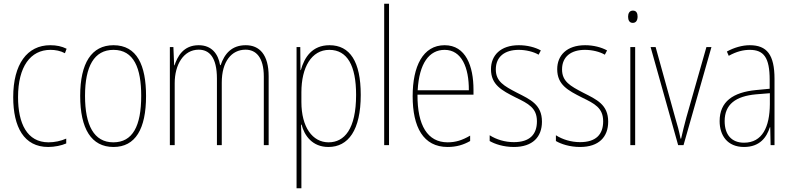

<svg xmlns="http://www.w3.org/2000/svg" viewBox="-20 -780 4257 1032"><path d="M239 10C274 10 311 2 336 -9V-35C307 -22 273 -15 241 -15C125 -15 77 -117 77 -258C77 -422 144 -512 251 -512C278 -512 305 -507 329 -494L338 -518C312 -531 284 -537 250 -537C126 -537 51 -435 51 -258C51 -97 109 10 239 10Z M765 -264C765 -428 717 -537 590 -537C472 -537 411 -440 411 -265C411 -88 471 10 590 10C708 10 765 -87 765 -264ZM437 -265C437 -423 486 -512 590 -512C700 -512 739 -413 739 -265C739 -102 693 -15 589 -15C485 -15 437 -107 437 -265Z M1301 -537C1226 -537 1187 -492 1166 -430H1163C1153 -490 1118 -537 1048 -537C965 -537 934 -476 918 -429H916L912 -527H893V0H919V-333C919 -433 967 -513 1048 -513C1103 -513 1146 -475 1146 -357V0H1172V-336C1172 -449 1224 -513 1300 -513C1355 -513 1398 -473 1398 -368V0H1424V-370C1424 -486 1375 -537 1301 -537Z M1751 -537C1658 -537 1616 -472 1597 -403H1595L1594 -527H1574V232H1600V-21C1600 -56 1599 -88 1598 -110H1601C1616 -51 1659 10 1745 10C1852 10 1919 -80 1919 -270C1919 -449 1861 -537 1751 -537ZM1750 -512C1847 -512 1894 -427 1894 -270C1894 -86 1831 -15 1746 -15C1660 -15 1600 -96 1600 -232V-284C1600 -418 1654 -512 1750 -512Z M2071 0V-760H2045V0Z M2370 -537C2253 -537 2198 -423 2198 -263C2198 -97 2255 10 2386 10C2434 10 2472 -2 2507 -22V-51C2464 -26 2429 -15 2386 -15C2278 -15 2223 -106 2224 -271H2525V-298C2525 -424 2484 -537 2370 -537ZM2370 -512C2461 -512 2501 -417 2500 -295H2225C2233 -440 2287 -512 2370 -512Z M2893 -126C2893 -218 2831 -245 2758 -282C2689 -318 2645 -342 2645 -407C2645 -476 2694 -512 2768 -512C2807 -512 2848 -502 2875 -486L2887 -509C2856 -526 2814 -537 2769 -537C2670 -537 2619 -482 2619 -408C2619 -324 2677 -294 2752 -256C2820 -223 2866 -200 2866 -128C2866 -57 2827 -16 2742 -16C2694 -16 2648 -30 2612 -53V-22C2639 -6 2686 10 2742 10C2843 10 2893 -44 2893 -126Z M3249 -126C3249 -218 3187 -245 3114 -282C3045 -318 3001 -342 3001 -407C3001 -476 3050 -512 3124 -512C3163 -512 3204 -502 3231 -486L3243 -509C3212 -526 3170 -537 3125 -537C3026 -537 2975 -482 2975 -408C2975 -324 3033 -294 3108 -256C3176 -223 3222 -200 3222 -128C3222 -57 3183 -16 3098 -16C3050 -16 3004 -30 2968 -53V-22C2995 -6 3042 10 3098 10C3199 10 3249 -44 3249 -126Z M3382 -723C3362 -723 3356 -706 3356 -690C3356 -672 3363 -657 3381 -657C3399 -657 3407 -671 3407 -691C3407 -707 3402 -723 3382 -723ZM3394 -527H3368V0H3394Z M3625 0H3654L3804 -527H3777L3669 -148C3658 -108 3650 -74 3641 -35H3638C3630 -75 3621 -109 3609 -148L3504 -527H3477Z M4010 -537C3969 -537 3925 -524 3887 -503L3897 -480C3940 -504 3977 -512 4010 -512C4085 -512 4117 -471 4117 -351V-303L4044 -296C3920 -284 3848 -234 3848 -129C3848 -53 3889 10 3979 10C4065 10 4101 -43 4118 -96H4120L4122 0H4143V-356C4143 -486 4102 -537 4010 -537ZM4044 -273 4118 -279V-220C4117 -98 4078 -13 3979 -13C3913 -13 3875 -55 3875 -129C3875 -219 3934 -263 4044 -273Z"/></svg>

Font: Noto Sans Thai Looped Condensed Thin
Style: Regular
Weight: 100
Width: 3
Designer: Sasikarn Vongin, Ben Mitchell
Foundry: The Fontpad Ltd
Version: Version 1.001